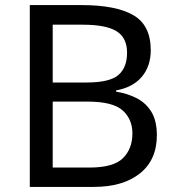

<svg xmlns="http://www.w3.org/2000/svg" viewBox="-20 -734 690 754"><path d="M301 -714Q435 -714 503.5 -674.5Q572 -635 572 -537Q572 -474 537 -432.5Q502 -391 436 -379V-374Q481 -367 517.5 -348Q554 -329 575 -294Q596 -259 596 -203Q596 -106 529.5 -53Q463 0 348 0H97V-714ZM319 -410Q411 -410 445 -439.5Q479 -469 479 -527Q479 -586 437.5 -611.5Q396 -637 305 -637H187V-410ZM187 -335V-76H331Q426 -76 463 -113Q500 -150 500 -210Q500 -266 461.5 -300.5Q423 -335 324 -335Z"/></svg>

Font: Noto Music
Style: Regular
Weight: 400
Designer: Monotype Design Team, Benjamin Yang
Foundry: Monotype Imaging Inc.
Version: Version 2.002; ttfautohint (v1.8.4.7-5d5b)